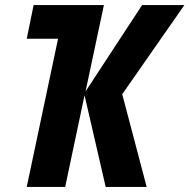

<svg xmlns="http://www.w3.org/2000/svg" viewBox="-20 -734 744 754"><path d="M85 0 208 -582H85L112 -714H388L316 -375L538 -714H704L460 -364L556 0H395L312 -360L236 0Z"/></svg>

Font: Noto Sans Condensed ExtraBold
Style: Italic
Weight: 800
Width: 3
Italic angle: -12°
Designer: Monotype Design Team
Foundry: Monotype Imaging Inc.
Version: Version 2.013; ttfautohint (v1.8.4.7-5d5b)